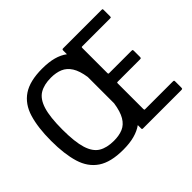

<svg xmlns="http://www.w3.org/2000/svg" viewBox="-145 -905 1142 1142"><g transform="rotate(-45 426.0 -334.5)"><path d="M314 7Q210 7 152 -32Q94 -71 71 -147Q48 -223 48 -334Q48 -445 71 -521.5Q94 -598 152 -637Q210 -676 314 -676Q369 -676 409.5 -665Q450 -654 479 -632Q479 -640 479 -647.5Q479 -655 479 -664Q479 -673 487 -673Q568 -673 648 -673Q728 -673 809 -673Q817 -673 818.5 -671.5Q820 -670 820 -663Q820 -650 820 -637Q820 -624 820 -612Q820 -604 818.5 -602.5Q817 -601 809 -601Q751 -601 693 -601Q635 -601 578 -601Q572 -601 571 -599.5Q570 -598 570 -593Q570 -540 570 -487.5Q570 -435 570 -383Q570 -378 571.5 -376.5Q573 -375 577 -375Q624 -375 671 -375Q718 -375 764 -375Q772 -375 773.5 -373Q775 -371 775 -362Q775 -350 775 -338.5Q775 -327 775 -316Q775 -308 773.5 -305.5Q772 -303 764 -303Q718 -303 671 -303Q624 -303 577 -303Q572 -303 571 -302Q570 -301 570 -296Q570 -243 570 -189Q570 -135 570 -81Q570 -76 571 -74Q572 -72 577 -72Q635 -72 692.5 -72Q750 -72 808 -72Q817 -72 818.5 -70Q820 -68 820 -59Q820 -48 820 -36Q820 -24 820 -13Q820 -4 818 -2Q816 0 807 0Q727 0 647 0Q567 0 487 0Q479 0 479 -6Q479 -14 479 -21.5Q479 -29 479 -36Q450 -15 409.5 -4Q369 7 314 7ZM313 -70Q357 -70 389 -83.5Q421 -97 441.5 -131.5Q462 -166 471 -227V-449Q462 -508 441 -541Q420 -574 388 -587.5Q356 -601 313 -601Q254 -601 216.5 -578Q179 -555 161 -497Q143 -439 143 -334Q143 -230 161 -172.5Q179 -115 216.5 -92.5Q254 -70 313 -70Z"/></g></svg>

Font: Glory Medium
Style: Regular
Weight: 500
Designer: Robert Leuschke
Foundry: Robert Leuschke
Version: Version 1.011